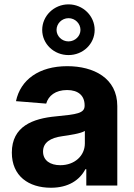

<svg xmlns="http://www.w3.org/2000/svg" viewBox="-20 -859 620 889"><path d="M215.9 10.3C296.5 10.3 348.7 -24.9 375.4 -75.6H379.6V0H523.1V-367.9C523.1 -497.9 413 -552.6 291.5 -552.6C160.9 -552.6 74.9 -490.1 54 -390.6L193.9 -379.3C204.2 -415.5 236.5 -442.1 290.8 -442.1C342.3 -442.1 371.8 -416.2 371.8 -371.4V-369.3C371.8 -334.2 334.5 -329.5 239.7 -320.3C131.7 -310.4 34.8 -274.1 34.8 -152.3C34.8 -44.4 111.9 10.3 215.9 10.3ZM297.2 -604C364.3 -604 418.3 -655.5 418.3 -720.5C418.3 -785.2 364.3 -838.8 297.2 -838.8C229.8 -838.8 175.4 -785.2 175.4 -720.5C175.4 -655.5 229.8 -604 297.2 -604ZM259.2 -94.1C212.7 -94.1 179.3 -115.8 179.3 -157.3C179.3 -199.9 214.5 -220.9 267.8 -228.3C300.8 -233 354.8 -240.8 372.9 -252.8V-195C372.9 -137.8 325.6 -94.1 259.2 -94.1ZM297.2 -667.3C265.6 -667.3 241.8 -692.5 241.8 -720.5C241.8 -749.3 265.6 -774.5 297.2 -774.9C328.5 -774.9 352.6 -749.3 352.6 -720.5C352.6 -692.5 328.5 -667.6 297.2 -667.3Z"/></svg>

Font: Karasuma Gothic
Style: Bold
Weight: 700
Designer: Rasmus Andersson / Ryoko Nishizuka
Foundry: Genbu
Version: Version 1.00